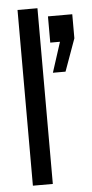

<svg xmlns="http://www.w3.org/2000/svg" viewBox="-53 -755 377 787"><g transform="rotate(-5 136.0 -361.5)"><path d="M132 0V-723H50V0ZM272 -587V-686H172V-578H212L172 -454H224Z"/></g></svg>

Font: Archivo Narrow
Style: Regular
Weight: 400
Designer: Hector Gatti
Foundry: Omnibus-Type
Version: Version 1.003;PS 001.003;hotconv 1.0.70;makeotf.lib2.5.58329